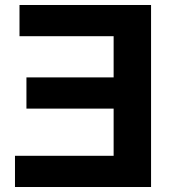

<svg xmlns="http://www.w3.org/2000/svg" viewBox="-20 -749 705 769"><path d="M435.1 -314H85.9V-439H435.1V-604H58.1V-729H585V0H40V-125H435.1Z"/></svg>

Font: Miedinger*
Style: Bold
Weight: 700
Version: Version 001.000